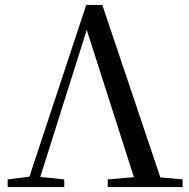

<svg xmlns="http://www.w3.org/2000/svg" viewBox="-20 -757 766 777"><path d="M416 0H719V-31L629 -39L394 -737H329L99 -42L11 -31V0H240V-31L143 -41L331 -636L522 -40L416 -31Z"/></svg>

Font: Source Han Serif SC Medium
Style: Regular
Weight: 500
Designer: Ryoko NISHIZUKA 西塚涼子 (kana & ideographs); Frank Grießhammer (Latin, Greek & Cyrillic); Wenlong ZHANG 张文龙 (bopomofo); San
Foundry: Adobe
Version: Version 2.003;hotconv 1.1.1;makeotfexe 2.6.0